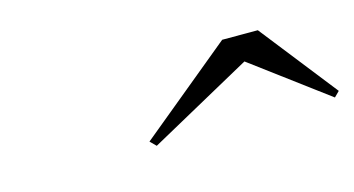

<svg xmlns="http://www.w3.org/2000/svg" viewBox="-34 -864 624 338"><g transform="rotate(-15 277.5 -695.0)"><path d="M408 -723 545.5 -620.5 555 -630 445 -770H380L210 -630L220.5 -619.5Z"/></g></svg>

Font: Bodoni* 16pt Medium
Style: Italic
Weight: 500
Italic angle: -13°
Version: Version 2.3